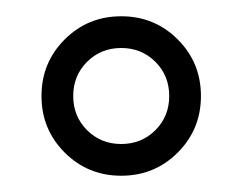

<svg xmlns="http://www.w3.org/2000/svg" viewBox="-20 -684 297 236"><path d="M129 -664Q170 -664 198.5 -635.5Q227 -607 227 -566Q227 -525 198.5 -496.5Q170 -468 129 -468Q88 -468 59.5 -496.5Q31 -525 31 -566Q31 -607 59.5 -635.5Q88 -664 129 -664ZM129 -625Q104 -625 87 -608Q70 -591 70 -566Q70 -541 87 -524Q104 -507 129 -507Q154 -507 171 -524Q188 -541 188 -566Q188 -591 171 -608Q154 -625 129 -625Z"/></svg>

Font: Constantine
Style: Regular
Weight: 400
Designer: Dukom Design
Version: Version 1.001;PS 001.001;hotconv 1.0.56;makeotf.lib2.0.21325